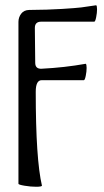

<svg xmlns="http://www.w3.org/2000/svg" viewBox="-20 -444 401 737"><path d="M141.1 269Q138.7 272.9 118.7 272.9Q98.6 272.9 74.7 269Q50.8 265.1 50.8 261.2V-359.9Q50.8 -377.4 61.3 -391.4Q71.8 -405.3 91.8 -405.8Q163.1 -406.2 217.8 -409.7Q272.5 -413.1 291.7 -415.5Q311 -418 349.1 -423.8Q352.5 -422.4 352.5 -408.4Q352.5 -394.5 349.1 -377.7Q345.7 -360.8 341.8 -360.8H138.2Q113.8 -360.8 113.8 -336.9Q113.8 -314 114.5 -268.6Q115.2 -223.1 115.2 -203.1Q115.2 -178.7 140.1 -180.2Q227.5 -184.6 309.1 -199.2Q312.5 -197.3 312.5 -183.3Q312.5 -169.4 309.1 -152.8Q305.7 -136.2 301.8 -136.2H140.1Q117.2 -136.2 117.2 -91.8Q117.2 167.5 141.1 269Z"/></svg>

Font: Junicode SmCond Light
Style: Regular
Weight: 300
Width: 4
Designer: Peter S. Baker
Version: Version 2.206